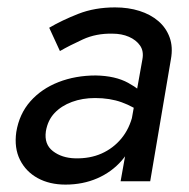

<svg xmlns="http://www.w3.org/2000/svg" viewBox="-20 -490 511 519"><path d="M104 -135Q99 -100 123 -81.5Q147 -63 183 -62Q223 -61 254.5 -75Q286 -89 308 -115.5Q330 -142 339 -180L346 -129Q336 -87 309 -56Q282 -25 243 -8Q204 9 157 9Q114 9 82 -8.5Q50 -26 34 -58Q18 -90 24 -133Q32 -182 62 -216Q92 -250 138 -268Q184 -286 239 -286Q292 -285 326.5 -266Q361 -247 379 -225L372 -179Q341 -202 309 -213.5Q277 -225 237 -225Q203 -225 174.5 -214.5Q146 -204 127.5 -184.5Q109 -165 104 -135ZM113 -415Q147 -435 191.5 -452.5Q236 -470 291 -470Q327 -470 357 -460.5Q387 -451 408 -433Q429 -415 438.5 -389Q448 -363 442 -330L386 0H306L365 -330Q369 -352 358.5 -367Q348 -382 328.5 -390.5Q309 -399 284 -399Q240 -400 204 -383.5Q168 -367 142 -352Z"/></svg>

Font: Jost
Style: Italic
Weight: 400
Italic angle: -5°
Version: Version 3.710